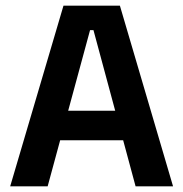

<svg xmlns="http://www.w3.org/2000/svg" viewBox="-20 -659 648 679"><path d="M16 0 204.5 -639H404L592 0H459.5L310.5 -552.5H298.5L148.5 0ZM159 -163V-267.5H448V-163Z"/></svg>

Font: Anek Telugu Medium SemiBold
Style: Regular
Weight: 600
Version: Version 1.003